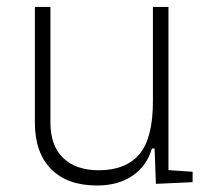

<svg xmlns="http://www.w3.org/2000/svg" viewBox="-20 -538 626 567"><path d="M266.6 9.8Q178.7 9.8 130.9 -38.8Q83 -87.4 83 -175.8V-517.6H128.9V-175.8Q128.9 -107.9 166.5 -71.5Q204.1 -35.2 271.5 -35.2Q350.6 -35.2 391.1 -82Q431.6 -128.9 431.6 -239.3V-517.6H477.5V-35.6L548.8 -30.8V0L440.4 4.9L436.5 -99.6H428.7Q413.6 -47.9 371.3 -19Q329.1 9.8 266.6 9.8Z"/></svg>

Font: Cascadia Code NF ExtraLight
Style: Regular
Weight: 200
Monospace: yes
Designer: Aaron Bell
Foundry: Saja Typeworks
Version: Version 2404.023; ttfautohint (v1.8.4)